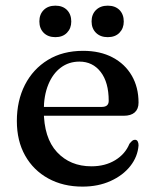

<svg xmlns="http://www.w3.org/2000/svg" viewBox="-20 -664 562 695"><path d="M481.5 -292.5Q481.5 -269.5 467.8 -257.2Q454 -245 428 -245H108.5V-277H348.5Q373.5 -277 373.5 -299Q373.5 -366 344.5 -403.5Q315.5 -441 267.5 -441Q229 -441 200 -419.2Q171 -397.5 154.8 -357.8Q138.5 -318 138.5 -264.5Q138.5 -165 186.2 -113.5Q234 -62 311 -62Q360.5 -62 397 -84.2Q433.5 -106.5 448.5 -143.5Q455 -151.5 459.2 -154.8Q463.5 -158 468.5 -158Q475.5 -158 478.5 -152Q481.5 -146 481.5 -138Q478.5 -97 451.8 -63Q425 -29 380.2 -8.8Q335.5 11.5 278.5 11.5Q208.5 11.5 154.8 -18Q101 -47.5 71 -100.8Q41 -154 41 -226Q41 -299.5 70.2 -356.8Q99.5 -414 153.2 -447Q207 -480 281 -480Q342.5 -480 387.5 -456.2Q432.5 -432.5 457 -390.2Q481.5 -348 481.5 -292.5ZM180.5 -529.5Q154 -529.5 138.2 -545.2Q122.5 -561 122.5 -586.5Q122.5 -612 138.2 -627.8Q154 -643.5 180.5 -643.5Q207 -643.5 222.5 -627.8Q238 -612 238 -586Q238 -561.5 222.5 -545.5Q207 -529.5 180.5 -529.5ZM370 -529.5Q343.5 -529.5 327.5 -545.2Q311.5 -561 311.5 -586.5Q311.5 -612 327.5 -627.8Q343.5 -643.5 370 -643.5Q397 -643.5 412.5 -627.8Q428 -612 428 -586Q428 -561.5 412.5 -545.5Q397 -529.5 370 -529.5Z"/></svg>

Font: Fraunces 12pt
Style: Regular
Weight: 400
Version: Version 1.000;[b76b70a41]